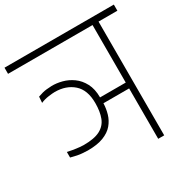

<svg xmlns="http://www.w3.org/2000/svg" viewBox="-222 -1003 1138 1165"><g transform="rotate(-30 347.0 -420.0)"><path d="M36 -208Q57 -203 79 -199.5Q101 -196 119.5 -194.5Q138 -193 146 -193Q221 -193 261.5 -214.5Q302 -236 318 -277.5Q334 -319 334 -379Q334 -471 283.5 -515.5Q233 -560 154 -560Q139 -560 109.5 -556Q80 -552 55 -541L58 -583Q94 -596 119.5 -598.5Q145 -601 155 -601Q189 -602 227.5 -592Q266 -582 299.5 -558Q333 -534 354.5 -493.5Q376 -453 376 -394H556V-797H-36V-840H730V-797H598V0H556V-353H376Q375 -316 364.5 -280Q354 -244 329.5 -215Q305 -186 261.5 -169Q218 -152 151 -152Q145 -152 114 -154Q83 -156 36 -169Z"/></g></svg>

Font: Matangi Light
Style: Regular
Weight: 300
Designer: Prashant Pant
Foundry: The Graphic Ant
Version: Version 3.002